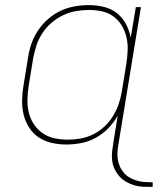

<svg xmlns="http://www.w3.org/2000/svg" viewBox="-20 -558 640 752"><path d="M578 174Q560 174 542 173.5Q524 173 507 168Q490 163 475 154.5Q460 146 448.5 133.5Q437 121 429.5 105.5Q422 90 419.5 72.5Q417 55 419 36.5Q421 18 424 0L441 -105Q426 -78 404 -55.5Q382 -33 354.5 -18Q327 -3 297.5 2.5Q268 8 239 8Q210 8 182 1.5Q154 -5 131.5 -20Q109 -35 94 -58.5Q79 -82 72.5 -109Q66 -136 66.5 -165Q67 -194 72 -223L90 -333Q94 -361 103.5 -388Q113 -415 129.5 -439.5Q146 -464 169 -484Q192 -504 218 -516Q244 -528 272 -533Q300 -538 328 -538Q358 -538 387 -531Q416 -524 438 -506.5Q460 -489 473.5 -463.5Q487 -438 492 -410L512 -530H532L445 0Q442 16 440.5 32Q439 48 441 63.5Q443 79 449 93Q455 107 465 118.5Q475 130 488 137.5Q501 145 516 149.5Q531 154 546.5 155Q562 156 578 156ZM245 -11Q270 -11 295.5 -15.5Q321 -20 344.5 -31.5Q368 -43 388 -61.5Q408 -80 422 -102.5Q436 -125 444.5 -149.5Q453 -174 457 -199L475 -309Q479 -335 480 -361Q481 -387 475.5 -411.5Q470 -436 457 -457.5Q444 -479 424.5 -493.5Q405 -508 380 -513.5Q355 -519 328 -519Q303 -519 277.5 -514.5Q252 -510 227.5 -498.5Q203 -487 182 -469Q161 -451 146 -428Q131 -405 123 -380.5Q115 -356 110 -330L92 -220Q88 -194 87.5 -167.5Q87 -141 93 -116.5Q99 -92 113 -71Q127 -50 147.5 -36Q168 -22 193.5 -16.5Q219 -11 245 -11Z"/></svg>

Font: Iosevka Curly ThExObl
Style: Regular
Weight: 100
Width: 7
Italic angle: -9°
Monospace: yes
Designer: Belleve Invis
Foundry: Belleve Invis
Version: Version 11.1.0; ttfautohint (v1.8.3)